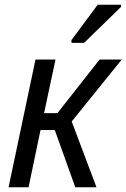

<svg xmlns="http://www.w3.org/2000/svg" viewBox="-20 -786 531 806"><path d="M280 -618V-606H333L488 -757V-766H390ZM16 0H100L150 -240H210L296 0H385L281 -276L491 -536H398L221 -311H165L213 -536H129Z"/></svg>

Font: Noto Sans SemiCondensed
Style: Italic
Weight: 400
Width: 4
Italic angle: -12°
Designer: Monotype Design Team
Foundry: Monotype Imaging Inc.
Version: Version 2.013